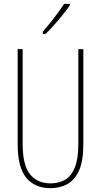

<svg xmlns="http://www.w3.org/2000/svg" viewBox="-20 -970 526 1000"><path d="M414 -217Q414 -130 391 -80.5Q368 -31 329.5 -10.5Q291 10 243 10Q161 10 116.5 -44.5Q72 -99 72 -217V-714H98V-221Q98 -109 136.5 -62Q175 -15 243 -15Q286 -15 318.5 -33.5Q351 -52 369.5 -97Q388 -142 388 -221V-714H414ZM344 -943Q332 -925 316 -904.5Q300 -884 282.5 -863.5Q265 -843 248.5 -825Q232 -807 217 -793H203V-805Q226 -832 244.5 -855Q263 -878 280 -901Q297 -924 314 -950H344Z"/></svg>

Font: Noto Sans Khmer ExtraCondensed Thin
Style: Regular
Weight: 250
Width: 2
Designer: Danh Hong and the Monotype Design Team
Foundry: Monotype Imaging Inc.
Version: Version 2.004